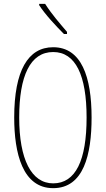

<svg xmlns="http://www.w3.org/2000/svg" viewBox="-20 -970 551 1000"><path d="M215 -950H184V-943C217 -892 275 -831 313 -793H329V-804C290 -850 250 -895 215 -950ZM457 -358C457 -570 404 -724 257 -724C126 -724 54 -602 54 -358C54 -173 97 10 257 10C416 10 457 -165 457 -358ZM80 -358C80 -574 137 -699 257 -699C374 -699 431 -577 431 -358C431 -135 374 -15 257 -15C143 -15 80 -141 80 -358Z"/></svg>

Font: Noto Sans Myanmar UI ExtraCondensed Thin
Style: Regular
Weight: 100
Width: 2
Designer: Monotype Design Team
Foundry: Monotype Imaging Inc.
Version: Version 2.103